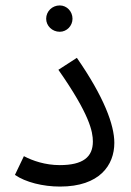

<svg xmlns="http://www.w3.org/2000/svg" viewBox="-20 -682 483 707"><path d="M200 -565C226 -565 247 -587 247 -613C247 -640 226 -662 200 -662C172 -662 150 -640 150 -613C150 -587 172 -565 200 -565ZM35 -38C74 -11 138 5 201 5C347 5 401 -74 401 -156C401 -222 363 -325 263 -469L195 -425C310 -261 322 -197 322 -161C322 -104 286 -74 200 -74C147 -74 100 -90 68 -107Z"/></svg>

Font: Noto Sans Arabic SemCond
Style: Regular
Weight: 400
Width: 4
Designer: Monotype Design Team, Nadine Chahine, Nizar Qandah and Khaled Hosny
Foundry: Monotype Imaging Inc.
Version: Version 2.012